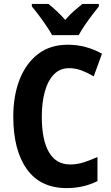

<svg xmlns="http://www.w3.org/2000/svg" viewBox="-20 -953 569 983"><path d="M334 -604Q287 -604 256 -572Q225 -540 209.5 -484Q194 -428 194 -355Q194 -237 230.5 -174Q267 -111 339 -111Q375 -111 409 -122Q443 -133 479 -149V-26Q408 10 321 10Q187 10 117.5 -87Q48 -184 48 -356Q48 -463 80.5 -546Q113 -629 175 -676.5Q237 -724 327 -724Q420 -724 502 -678L460 -562Q430 -580 398.5 -592Q367 -604 334 -604ZM247 -773Q236 -793 217.5 -820.5Q199 -848 179 -874.5Q159 -901 143 -920V-933H228Q247 -918 269.5 -897Q292 -876 314 -851Q337 -878 359 -897Q381 -916 402 -933H486V-920Q471 -901 451 -875Q431 -849 412.5 -821.5Q394 -794 383 -773Z"/></svg>

Font: Noto Sans Condensed
Style: Bold
Weight: 700
Width: 3
Designer: Monotype Design Team
Foundry: Monotype Imaging Inc.
Version: Version 2.013; ttfautohint (v1.8.4.7-5d5b)